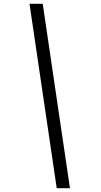

<svg xmlns="http://www.w3.org/2000/svg" viewBox="-20 -842 525 1002"><path d="M345 140H276L134 -822H203Z"/></svg>

Font: Be Vietnam Pro Light
Style: Italic
Weight: 300
Italic angle: -12°
Designer: Lam Bao, Tony Le, Vietanh Nguyen
Foundry: Yellow Type Foundry
Version: Version 1.002; ttfautohint (v1.8.3)